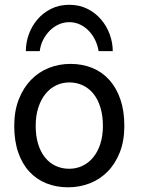

<svg xmlns="http://www.w3.org/2000/svg" viewBox="-20 -777 597 809"><path d="M130.4 -246.6Q130.4 -204.1 140.6 -170.4Q150.9 -136.7 169.7 -113.5Q188.5 -90.3 214.4 -78.1Q240.2 -65.9 272 -65.9Q301.3 -65.9 327.1 -78.1Q353 -90.3 372.3 -113.5Q391.6 -136.7 402.6 -170.4Q413.6 -204.1 413.6 -246.6Q413.6 -289.6 403.3 -323.5Q393.1 -357.4 374.3 -381.1Q355.5 -404.8 329.3 -417.2Q303.2 -429.7 272 -429.7Q242.2 -429.7 216.3 -417.2Q190.4 -404.8 171.4 -381.1Q152.3 -357.4 141.4 -323.5Q130.4 -289.6 130.4 -246.6ZM40 -246.6Q40 -309.6 59.1 -358.2Q78.1 -406.7 110.4 -440.2Q142.6 -473.6 185.5 -490.7Q228.5 -507.8 276.9 -507.8Q327.1 -507.8 368.9 -490.7Q410.6 -473.6 440.7 -440.2Q470.7 -406.7 487.3 -358.2Q503.9 -309.6 503.9 -246.6Q503.9 -183.6 484.9 -135.3Q465.8 -86.9 433.6 -54.2Q401.4 -21.5 358.4 -4.6Q315.4 12.2 267.1 12.2Q216.8 12.2 175 -4.6Q133.3 -21.5 103.3 -54.2Q73.2 -86.9 56.6 -135.3Q40 -183.6 40 -246.6ZM395.5 -561.5Q391.6 -586.4 380.9 -608.4Q370.1 -630.4 354 -647.2Q337.9 -664.1 316.9 -673.8Q295.9 -683.6 272 -683.6Q248 -683.6 226.8 -673.8Q205.6 -664.1 189 -647.2Q172.4 -630.4 161.4 -608.4Q150.4 -586.4 147.5 -561.5H88.9Q88.9 -597.2 101.3 -632.1Q113.8 -667 137.5 -694.8Q161.1 -722.7 195.1 -739.7Q229 -756.8 272 -756.8Q314.5 -756.8 348.4 -739.7Q382.3 -722.7 406 -694.8Q429.7 -667 442.4 -632.1Q455.1 -597.2 455.1 -561.5Z"/></svg>

Font: Andika Compact
Style: Regular
Weight: 400
Designer: Victor Gaultney, Annie Olsen, Julie Remington, Don Collingsworth, Eric Hays, Becca Hirsbrunner
Foundry: SIL International
Version: Version 5.000 ; LnSpcTght